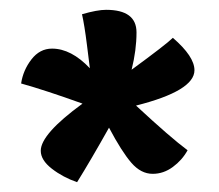

<svg xmlns="http://www.w3.org/2000/svg" viewBox="-20 -763 445 391"><path d="M258 -697Q258 -661 248 -621Q319 -673 332 -686Q376 -648 376 -620Q376 -578 257 -548Q327 -483 362 -457Q351 -437 332 -423Q313 -409 291 -409Q267 -409 247.5 -431.5Q228 -454 202 -503Q165 -437 137 -392Q108 -402 85.5 -419.5Q63 -437 63 -456Q63 -490 148 -552Q73 -579 23 -593Q27 -620 44 -642Q61 -664 86 -664Q125 -664 163 -624Q162 -632 157 -672Q152 -712 147 -734Q178 -743 196 -743Q258 -743 258 -697Z"/></svg>

Font: Overlock
Style: Black
Weight: 900
Designer: Dario Muhafara
Foundry: Dario Manuel Muhafara
Version: Version 1.001